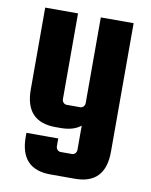

<svg xmlns="http://www.w3.org/2000/svg" viewBox="-77 -545 606 772"><g transform="rotate(10 226.0 -159.5)"><path d="M272 -488H406V37Q406 169 282 169H182Q58 169 58 37V21H188V53Q188 61 193.5 67Q199 73 207 73H253Q261 73 266.5 67Q272 61 272 53V-46Q242 -22 190 -22H169Q45 -22 45 -154V-488H179V-138Q179 -130 184.5 -124Q190 -118 198 -118H253Q261 -118 266.5 -124Q272 -130 272 -138Z"/></g></svg>

Font: Squada One
Style: Regular
Weight: 400
Version: Version 1.001